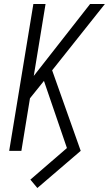

<svg xmlns="http://www.w3.org/2000/svg" viewBox="-20 -755 545 961"><path d="M167 186 132 144 315 -14 200 -350 130 -263 87 0H26L147 -735H208L149 -375L431 -735H505L241 -403L384 0Z"/></svg>

Font: Iosevka Light Oblique
Style: Regular
Weight: 300
Italic angle: -9°
Monospace: yes
Designer: Belleve Invis
Foundry: Belleve Invis
Version: Version 32.5.0; ttfautohint (v1.8.4)